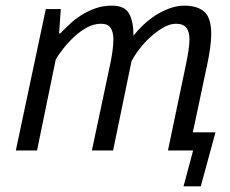

<svg xmlns="http://www.w3.org/2000/svg" viewBox="-20 -532 814 679"><path d="M574 0 637 -301Q643 -330 646.5 -353Q650 -376 650 -393Q650 -420 639 -434Q628 -448 602 -448Q581 -448 557.5 -434.5Q534 -421 512 -401Q490 -381 472.5 -358Q455 -335 445 -315L380 0H305L365 -283Q373 -318 377 -345Q381 -372 381 -392Q381 -419 371 -433.5Q361 -448 337 -448Q312 -448 288 -435Q264 -422 243 -402.5Q222 -383 204.5 -361Q187 -339 177 -321L111 0H36L142 -500H195L189 -414H193Q209 -430 227.5 -447.5Q246 -465 268.5 -479Q291 -493 317.5 -502.5Q344 -512 376 -512Q421 -512 436.5 -484Q452 -456 452 -406Q467 -425 487 -444Q507 -463 530.5 -478Q554 -493 580 -502.5Q606 -512 632 -512Q678 -512 702.5 -490.5Q727 -469 727 -411Q727 -369 712 -300L662 -64H742L690 127H629L663 0H649Z"/></svg>

Font: PT Sans
Style: Italic
Weight: 400
Italic angle: -12°
Designer: A.Korolkova, O.Umpeleva, V.Yefimov
Foundry: ParaType Ltd
Version: Version 2.003W OFL